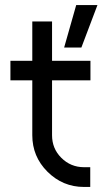

<svg xmlns="http://www.w3.org/2000/svg" viewBox="-20 -741 435 761"><path d="M108 -656V-500H21.3V-422.5H108V-205Q108 -120.5 167.8 -60.7Q228.6 0 313 0H337.7V-78.3H313Q260.1 -78.3 222.8 -115.7Q186.3 -152.1 186.3 -205V-422.5H338.5V-500H186.3V-656ZM234.2 -552.5H302.5L366.2 -720.8H282Z"/></svg>

Font: Unageo Variable
Style: Regular
Weight: 300
Designer: Richard Sepsi
Foundry: Richard Sepsi
Version: Version 2.200